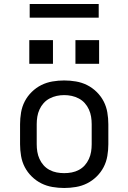

<svg xmlns="http://www.w3.org/2000/svg" viewBox="-20 -929 640 957"><path d="M300 8Q271 8 241.5 3Q212 -2 186 -15Q160 -28 138.5 -49Q117 -70 103.5 -96Q90 -122 85 -151.5Q80 -181 80 -210V-310Q80 -339 85 -368.5Q90 -398 103.5 -424Q117 -450 138.5 -471Q160 -492 186 -505Q212 -518 241.5 -523Q271 -528 300 -528Q329 -528 358.5 -523Q388 -518 414 -505Q440 -492 461.5 -471Q483 -450 496.5 -424Q510 -398 515 -368.5Q520 -339 520 -310V-210Q520 -181 515 -151.5Q510 -122 496.5 -96Q483 -70 461.5 -49Q440 -28 414 -15Q388 -2 358.5 3Q329 8 300 8ZM300 -66Q319 -66 337.5 -69.5Q356 -73 373 -82Q390 -91 402.5 -105Q415 -119 423 -136.5Q431 -154 434 -172.5Q437 -191 437 -210V-310Q437 -329 434 -347.5Q431 -366 423 -383.5Q415 -401 402.5 -415Q390 -429 373 -438Q356 -447 337.5 -451Q319 -455 300 -455Q281 -455 262.5 -451Q244 -447 227 -438Q210 -429 197.5 -415Q185 -401 177 -383.5Q169 -366 166 -347.5Q163 -329 163 -310V-210Q163 -191 166 -172.5Q169 -154 177 -136.5Q185 -119 197.5 -105Q210 -91 227 -82Q244 -73 262.5 -69.5Q281 -66 300 -66ZM356 -611V-729H474V-611ZM126 -611V-729H244V-611ZM472 -841H128V-909H472Z"/></svg>

Font: Nova
Style: Regular
Weight: 400
Monospace: yes
Designer: Belleve Invis
Foundry: Belleve Invis
Version: Version 24.1.4; ttfautohint (v1.8.4)